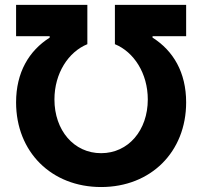

<svg xmlns="http://www.w3.org/2000/svg" viewBox="-20 -747 818 777"><path d="M45.1 -332.7C45.1 -132.1 188.2 9.9 389.2 9.9C590.2 9.9 733.3 -132.1 733.3 -332.7C733.3 -454.2 681.1 -541.9 597.3 -594.8V-600.5H733.3V-727.3H445V-568.2C521.7 -536.9 578.1 -450.3 578.1 -344.5C578.1 -219.8 499.6 -127.1 389.2 -127.1C278.8 -127.1 200.3 -219.8 200.3 -344.5C200.3 -450.3 256.7 -536.9 333.5 -568.2V-727.3H45.1V-600.5H181.1V-594.8C97.3 -541.5 45.1 -454.2 45.1 -332.7Z"/></svg>

Font: Margiela Sans
Style: Bold
Weight: 700
Designer: Stefan Endress, Andreas Faust
Version: Version 1.100;FEAKit 1.0